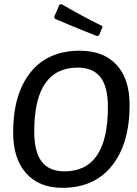

<svg xmlns="http://www.w3.org/2000/svg" viewBox="-20 -892 658 920"><path d="M275 -872Q369 -817 472 -766L455 -723L445 -719Q323 -767 243 -802L240 -812L265 -870ZM363 -649Q476 -649 538.5 -581.5Q601 -514 601 -389Q601 -204 516.5 -98Q432 8 279 8Q168 8 105.5 -61.5Q43 -131 43 -257Q43 -441 126 -545Q209 -649 363 -649ZM352 -568Q144 -568 144 -262Q144 -165 179.5 -118Q215 -71 289 -71Q497 -71 497 -379Q497 -476 461.5 -522Q426 -568 352 -568Z"/></svg>

Font: Alegreya Sans Medium
Style: Italic
Weight: 500
Italic angle: -7°
Designer: Juan Pablo del Peral
Foundry: Huerta Tipografica
Version: Version 2.007